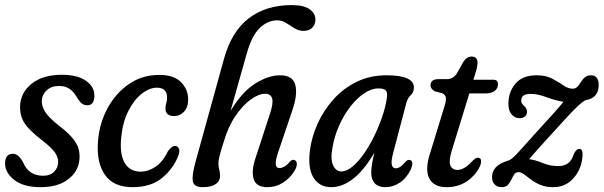

<svg xmlns="http://www.w3.org/2000/svg" viewBox="-22 -746 2433 774"><path d="M151 -37.5Q181 -37.5 196.8 -54.2Q212.5 -71 212.5 -93Q212.5 -111.5 199.8 -130.8Q187 -150 144.5 -183Q94 -222 75.8 -251.2Q57.5 -280.5 59 -320Q61.5 -373.5 106.2 -409Q151 -444.5 227 -444.5Q291 -444.5 324.8 -420.2Q358.5 -396 358.5 -361.5Q358.5 -321.5 329.5 -321.5Q317.5 -321.5 308 -328.8Q298.5 -336 287 -355.5Q274 -377.5 257.2 -388.5Q240.5 -399.5 216 -399.5Q184.5 -399.5 165.5 -381.2Q146.5 -363 146.5 -337Q146.5 -318 159.5 -296Q172.5 -274 213 -241.5Q252 -212 271 -188.5Q290 -165 295.2 -144Q300.5 -123 298 -101Q293 -53.5 252 -22.5Q211 8.5 141.5 8.5Q73 8.5 35.8 -20.5Q-1.5 -49.5 -1.5 -86.5Q-1.5 -126 30.5 -126Q53 -126 71 -91.5Q84 -62 104.5 -49.8Q125 -37.5 151 -37.5Z M610.5 -392.5Q580.5 -392.5 549.5 -368.2Q518.5 -344 495.5 -298.8Q472.5 -253.5 466.5 -191Q460 -124 480.8 -89Q501.5 -54 545.5 -54Q574 -54 603.5 -72.8Q633 -91.5 654.5 -135.5Q670.5 -158 684 -158Q693.5 -158 699 -147Q704.5 -136 694.5 -112.5Q674.5 -64 630.2 -27.8Q586 8.5 511.5 8.5Q436.5 8.5 401.5 -40.5Q366.5 -89.5 373 -175Q378 -246.5 410.5 -307.8Q443 -369 496.8 -406.5Q550.5 -444 620 -444Q679.5 -444 708 -414.5Q736.5 -385 736.5 -345.5Q736.5 -313.5 719.8 -295.8Q703 -278 680.5 -278Q645 -278 645 -308.5Q645 -320.5 648.2 -330.2Q651.5 -340 651.5 -352.5Q651.5 -392.5 610.5 -392.5Z M879.5 -173Q867 -133.5 862.8 -116.5Q858.5 -99.5 858.5 -88Q858.5 -74 861.8 -62.8Q865 -51.5 865 -37.5Q865 -15.5 846.8 -3.5Q828.5 8.5 795.5 8.5Q760 8.5 755.5 -14.5Q751 -37.5 765.5 -91L881 -509Q911.5 -619.5 981.2 -672.5Q1051 -725.5 1153.5 -725.5Q1203 -725.5 1226.2 -708.8Q1249.5 -692 1249.5 -667.5Q1249.5 -647.5 1237 -634.5Q1224.5 -621.5 1201.5 -621.5Q1182 -621.5 1165 -632.2Q1148 -643 1131.2 -653.5Q1114.5 -664 1096 -664Q1057 -664 1025 -633.2Q993 -602.5 972.5 -529.5L907.5 -299Q955 -377.5 1008 -410Q1061 -442.5 1106.5 -442.5Q1158.5 -442.5 1168.5 -403.5Q1178.5 -364.5 1156 -300L1099 -131Q1077.5 -68.5 1104.5 -68.5Q1113 -68.5 1123.2 -73.8Q1133.5 -79 1146.5 -94Q1156.5 -104.5 1164 -101Q1172 -99.5 1174.2 -88.8Q1176.5 -78 1167 -60Q1148 -28 1119.2 -9.8Q1090.5 8.5 1055.5 8.5Q1012 8.5 1001.2 -22.5Q990.5 -53.5 1006.5 -104L1066.5 -288Q1080.5 -330.5 1075 -349.2Q1069.5 -368 1046.5 -368Q1021 -368 989 -345Q957 -322 927.2 -278.5Q897.5 -235 879.5 -173Z M1563.5 -131.5Q1554 -96 1557.5 -81.8Q1561 -67.5 1572.5 -67.5Q1582 -67.5 1591 -73.2Q1600 -79 1612.5 -93.5Q1621.5 -103.5 1630 -101Q1647.5 -97.5 1634.5 -64Q1618 -29 1590.5 -10.2Q1563 8.5 1531 8.5Q1503 8.5 1488.8 -7Q1474.5 -22.5 1474.5 -50Q1474.5 -63.5 1477.2 -82Q1480 -100.5 1487.5 -131Q1446 -60 1402.2 -25.8Q1358.5 8.5 1313.5 8.5Q1266 8.5 1242 -29.5Q1218 -67.5 1227.5 -140.5Q1234.5 -194.5 1258.5 -247.8Q1282.5 -301 1322 -345.2Q1361.5 -389.5 1415.5 -416Q1469.5 -442.5 1536.5 -442.5Q1650 -442.5 1646.5 -390Q1645 -372 1633.5 -362Q1622 -352 1616 -331ZM1318 -149Q1309.5 -104.5 1320.8 -79.8Q1332 -55 1353.5 -55Q1377 -55 1402 -77Q1427 -99 1450.5 -134.2Q1474 -169.5 1493 -211Q1512 -252.5 1524.2 -292.5Q1536.5 -332.5 1538.5 -362.5Q1539 -376 1531.8 -382.8Q1524.5 -389.5 1503 -389.5Q1475 -389.5 1445.5 -369.5Q1416 -349.5 1389.8 -315.5Q1363.5 -281.5 1344.5 -238.5Q1325.5 -195.5 1318 -149Z M1761 -370 1731.5 -377.5Q1713.5 -387.5 1713.5 -402Q1713.5 -427 1746 -427H1780Q1802.5 -427 1818 -447L1846.5 -498Q1860.5 -518 1879 -518Q1903 -518 1903 -493.5Q1903 -486.5 1901 -475.8Q1899 -465 1894 -449.5L1886.5 -424.5H1967.5Q1985.5 -424.5 1985.5 -406.5Q1985.5 -389.5 1972.2 -379.5Q1959 -369.5 1938 -369.5H1870L1799 -138Q1786.5 -97.5 1793.5 -79.2Q1800.5 -61 1823 -61Q1849.5 -61 1883 -97.5Q1898 -112.5 1907.5 -110Q1915 -108.5 1916.8 -101.5Q1918.5 -94.5 1916 -85Q1904.5 -49.5 1867.5 -20.5Q1830.5 8.5 1778.5 8.5Q1726 8.5 1708 -27.5Q1690 -63.5 1713 -132L1767 -308.5Q1777 -338.5 1775.5 -351.2Q1774 -364 1761 -370Z M2326.5 -121Q2323.5 -66 2291 -28.8Q2258.5 8.5 2208.5 8.5Q2178 8.5 2156.2 -0.8Q2134.5 -10 2118.8 -22Q2103 -34 2091 -43Q2079 -52 2068.5 -52Q2057 -52 2051 -43Q2045 -34 2039.5 -22Q2034 -10 2025.5 -0.8Q2017 8.5 2000.5 8.5Q1982 8.5 1971.8 -2.8Q1961.5 -14 1961.5 -32Q1961.5 -54.5 1976.5 -71.2Q1991.5 -88 2029 -99.5Q2037.5 -102.5 2048 -112.2Q2058.5 -122 2080.2 -146Q2102 -170 2143 -216Q2183.5 -260 2208.8 -288.2Q2234 -316.5 2249.5 -335.5Q2218.5 -340.5 2181.8 -354Q2145 -367.5 2118 -367.5Q2095.5 -367.5 2087.2 -359.8Q2079 -352 2079 -341Q2079 -329.5 2090 -320Q2102.5 -309.5 2102.5 -295Q2102.5 -283 2094 -276.2Q2085.5 -269.5 2073 -269.5Q2053.5 -269.5 2040.5 -284.5Q2027.5 -299.5 2027.5 -327.5Q2027.5 -375.5 2056 -409Q2084.5 -442.5 2141 -442.5Q2178.5 -442.5 2204 -429Q2229.5 -415.5 2248.8 -402Q2268 -388.5 2287 -388.5Q2298.5 -388.5 2306 -396.8Q2313.5 -405 2320 -415.8Q2326.5 -426.5 2335.8 -434.5Q2345 -442.5 2360.5 -442.5Q2391.5 -442.5 2391.5 -402Q2391.5 -379.5 2380 -363.8Q2368.5 -348 2342.5 -343Q2335.5 -341.5 2323.2 -332.2Q2311 -323 2286.2 -297.5Q2261.5 -272 2215.5 -221Q2174.5 -176.5 2152 -151.2Q2129.5 -126 2111 -104.5Q2138 -100.5 2166.5 -88.5Q2195 -76.5 2229 -76.5Q2252.5 -76.5 2268.2 -88.2Q2284 -100 2292.5 -128Q2303 -146.5 2313.5 -146Q2327.5 -145.5 2326.5 -121Z"/></svg>

Font: Fraunces 144pt S100
Style: Italic
Weight: 400
Italic angle: -16°
Version: Version 1.000; ttfautohint (v1.8.3)